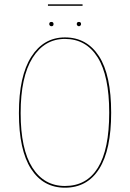

<svg xmlns="http://www.w3.org/2000/svg" viewBox="-20 -864 604 893"><path d="M497 -340Q497 -167 441.5 -79Q386 9 282 9Q181 9 124.5 -78.5Q68 -166 68 -338Q68 -510 125.5 -600Q183 -690 282 -690Q384 -690 440.5 -602.5Q497 -515 497 -340ZM76 -338Q76 -170 130.5 -84.5Q185 1 282 1Q383 1 435.5 -84Q488 -169 488 -340Q488 -512 434 -597.5Q380 -683 282 -683Q187 -683 131.5 -595Q76 -507 76 -338ZM229 -752Q229 -742 219 -742Q215 -742 212 -745Q209 -748 209 -752Q209 -762 219 -762Q229 -762 229 -752ZM357 -752Q357 -748 354 -745Q351 -742 347 -742Q343 -742 340 -745Q337 -748 337 -752Q337 -762 347 -762Q357 -762 357 -752ZM203 -837V-844H364V-837Z"/></svg>

Font: Fira Sans Compressed Eight
Style: Regular
Weight: 100
Width: 1
Designer: bBox Type GmbH & Carrois Corporate GbR & Edenspiekermann AG
Foundry: bBox Type GmbH & Carrois Corporate GbR & Edenspiekermann AG
Version: Version 4.301